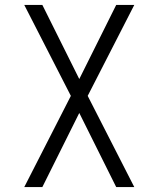

<svg xmlns="http://www.w3.org/2000/svg" viewBox="-20 -540 640 775"><path d="M78 215 266 -153 78 -520H151L300 -221L449 -520H522L334 -153L522 215H449L300 -84L151 215Z"/></svg>

Font: Iosevka SS04 Light Extended
Style: Regular
Weight: 300
Width: 7
Monospace: yes
Designer: Belleve Invis
Foundry: Belleve Invis
Version: Version 19.0.0; ttfautohint (v1.8.4)